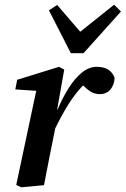

<svg xmlns="http://www.w3.org/2000/svg" viewBox="-20 -787 534 816"><path d="M49 -1 134 -401 45 -407 53 -448 231 -503 253 -491 223 -322 224 -320Q246 -372 272 -413Q298 -454 328 -478.5Q358 -503 391 -503Q450 -503 467 -456Q466 -427 449.5 -407Q433 -387 404 -387Q383 -387 366.5 -397Q350 -407 333 -424Q301 -391 273 -347Q245 -303 215 -242L211 -223Q199 -166 188.5 -111Q178 -56 167 0L70 9ZM223 -766 321 -652 465 -767 494 -738 335 -561H281L188 -743Z"/></svg>

Font: Source Serif 4 SmText Semibold
Style: Italic
Weight: 600
Italic angle: -12°
Designer: Frank Grießhammer
Foundry: Adobe
Version: Version 4.005;hotconv 1.1.0;makeotfexe 2.6.0